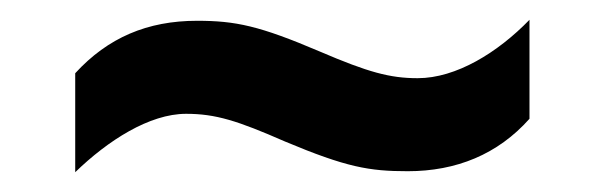

<svg xmlns="http://www.w3.org/2000/svg" viewBox="-20 -420 611 194"><path d="M56 -346V-246C89 -278 131 -305 168 -305C198 -305 220 -298 268 -277C330 -251 353 -247 392 -247C441 -247 483 -264 515 -300V-400C483 -367 441 -341 402 -341C374 -341 352 -347 303 -368C242 -394 218 -399 179 -399C129 -399 89 -382 56 -346Z"/></svg>

Font: Noto Sans Gurmukhi SemiBold
Style: Regular
Weight: 600
Designer: Jelle Bosma - Monotype Design Team
Foundry: Monotype Imaging Inc.
Version: Version 2.004